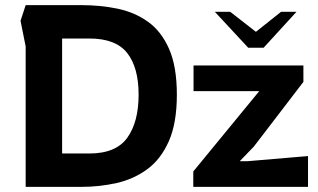

<svg xmlns="http://www.w3.org/2000/svg" viewBox="-20 -728 1240 748"><path d="M80 0V-547L60 -647L80 -708H298Q370 -708 436.5 -694.5Q503 -681 555.5 -644Q608 -607 638.5 -538Q669 -469 669 -359Q669 -249 638 -178.5Q607 -108 554 -69Q501 -30 434.5 -15Q368 0 298 0ZM222 -130H328Q432 -130 476 -191.5Q520 -253 520 -359Q520 -465 475.5 -521.5Q431 -578 328 -578H222ZM733 0V-60L990 -373H734V-473H1162V-409L969 -157L914 -100H944L1180 -120V0ZM817 -682 947 -542H1007L1135 -682H1075L977 -604L877 -682Z"/></svg>

Font: Rowdies Light
Style: Regular
Weight: 300
Designer: Jaikishan Patel
Version: Version 1.000; ttfautohint (v1.8.3)